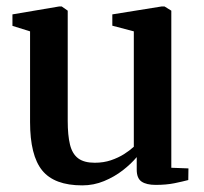

<svg xmlns="http://www.w3.org/2000/svg" viewBox="-20 -563 631 594"><path d="M461.5 9Q433 9 418 -1.2Q403 -11.5 403 -38V-77Q386 -56.5 360 -36.2Q334 -16 302 -2.8Q270 10.5 234.5 10.5Q148 10.5 110.5 -35.8Q73 -82 73 -185.5V-466L18.5 -483V-518.5L163 -543H171L189.5 -530V-189Q189.5 -144.5 196.5 -115.8Q203.5 -87 221.8 -73.2Q240 -59.5 273 -59.5Q300.5 -59.5 323.2 -67.2Q346 -75 363.8 -86.2Q381.5 -97.5 394 -109V-466L327.5 -483.5V-518.5L480 -543H489L510 -530V-44L563 -42L562.5 -6Q545.5 -1.5 520 3.8Q494.5 9 461.5 9Z"/></svg>

Font: Merriweather 72pt SemiBold
Style: Regular
Weight: 600
Version: Version 2.100